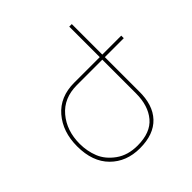

<svg xmlns="http://www.w3.org/2000/svg" viewBox="-197 -913 1068 1068"><g transform="rotate(-45 337.0 -378.5)"><path d="M674 -497H525V-230Q527 -120 470.5 -60Q414 0 305 0Q199 0 132 -67Q65 -134 65 -255Q65 -369 128.5 -443Q192 -517 304 -517H505V-757H525V-517H674ZM505 -232V-497H306Q202 -497 143.5 -427.5Q85 -358 85 -255Q85 -197 105.5 -146Q126 -95 178 -57.5Q230 -20 306 -20Q408 -20 456.5 -77.5Q505 -135 505 -232Z"/></g></svg>

Font: Montserrat arm Thin
Style: Regular
Weight: 250
Designer: Julieta Ulanovsky
Foundry: Julieta Ulanovsky
Version: Version 6.000;PS 006.000;hotconv 1.0.88;makeotf.lib2.5.64775